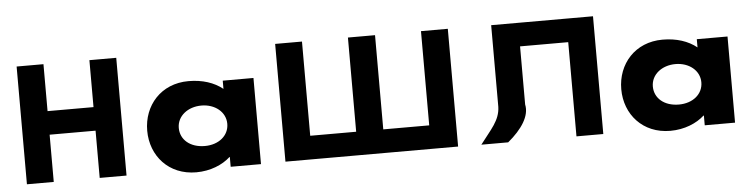

<svg xmlns="http://www.w3.org/2000/svg" viewBox="-45 -913 4451 1139"><g transform="rotate(-5 2181.0 -344.0)"><path d="M236.7 -283.2H510.3V-1.9H670.1V-703.1H510.3V-423.5H236.7V-703.1H76.9V-1.9H236.7Z M815.4 -256C815.4 -106 920.4 15 1084.4 15C1169.1 15 1241.7 -16 1287.7 -58H1290.1V0H1470.6V-513H1287.7V-464C1236.9 -505 1167.9 -528 1084.4 -528C920.4 -528 815.4 -406 815.4 -256ZM1003.4 -256C1003.4 -327 1067.5 -377 1148.6 -377C1228.4 -377 1292.3 -327 1292.3 -256C1292.3 -186 1232.1 -136 1148.6 -136C1061.4 -136 1003.4 -186 1003.4 -256Z M2049.8 -142.1H1776.2V-703.1H1616.4V-1.9H1776.2H2049.8H2051.4H2209.5H2211.2H2484.8H2644.6V-703.1H2484.8V-142.1H2211.2V-703.1H2209.5H2051.4H2049.8Z M3062.5 -215.9V-561.9H3349.3V-0.9H3509.1V-702.1H3349.3H3062.5H2902.7V-215.9C2900.2 -134.3 2845.8 -85 2782.9 -0.9H2942.7C3026.8 -70.6 3077.8 -147.1 3062.5 -215.9Z M3638.4 -256C3638.4 -106 3743.4 15 3907.4 15C3992.1 15 4064.7 -16 4110.7 -58H4113.1V0H4293.6V-513H4110.7V-464C4059.9 -505 3990.9 -528 3907.4 -528C3743.4 -528 3638.4 -406 3638.4 -256ZM3826.4 -256C3826.4 -327 3890.5 -377 3971.6 -377C4051.4 -377 4115.3 -327 4115.3 -256C4115.3 -186 4055.1 -136 3971.6 -136C3884.4 -136 3826.4 -186 3826.4 -256Z"/></g></svg>

Font: Hussar
Style: BdSuprExt
Weight: 700
Foundry: Cannot Into Space Fonts
Version: Version 2.00